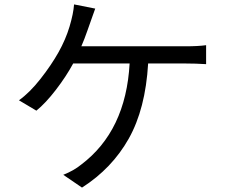

<svg xmlns="http://www.w3.org/2000/svg" viewBox="-20 -812 1040 871"><path d="M412 -773Q409 -764 400 -739.5Q391 -715 377 -674.5Q363 -634 349 -602H821Q879 -602 915 -607V-521Q867 -524 821 -524H652Q640 -318 564 -183Q488 -48 352 39L267 -19Q315 -38 348 -65Q551 -218 568 -524H312Q280 -465 233.5 -404.5Q187 -344 145 -310L66 -357Q115 -392 164 -454.5Q213 -517 245.5 -575Q278 -633 295.5 -691.5Q313 -750 316 -792Z"/></svg>

Font: Swei Fan Sans CJK TC
Style: Regular
Weight: 400
Version: Version 2.130